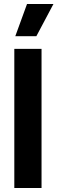

<svg xmlns="http://www.w3.org/2000/svg" viewBox="-20 -946 289 966"><path d="M52 0V-700H189V0ZM163 -764H57L116 -926H249Z"/></svg>

Font: Bricolage Grotesque 12pt Condensed Bricolage Grotesque 10pt Condensed Regular
Style: Bold
Weight: 700
Width: 3
Designer: Mathieu Triay
Foundry: Atelier Triay
Version: Version 1.001; ttfautohint (v1.8.4.7-5d5b);gftools[0.9.33.de